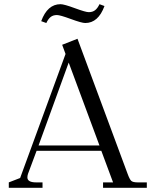

<svg xmlns="http://www.w3.org/2000/svg" viewBox="-20 -897 740 917"><path d="M22 0V-25.9L76.2 -46.9L293 -639.2L276.9 -683.1L350.1 -711.9L589.8 -65.9Q599.1 -40.5 606.9 -33.2Q614.7 -25.9 638.2 -25.9H681.2V0H472.2V-25.9H520L463.9 -176.8H154.8L113.8 -66.9Q110.8 -58.1 110.8 -49.8Q110.8 -25.9 152.8 -25.9H183.1V0ZM164.1 -202.1H455.1L308.1 -598.1ZM176.8 -795.9Q206.5 -877 269 -877Q286.1 -877 337.6 -857.9Q389.2 -838.9 403.8 -838.9Q422.4 -838.9 434.3 -848.4Q446.3 -857.9 455.1 -877L479 -868.2Q449.2 -787.1 387.2 -787.1Q370.1 -787.1 318.4 -806.2Q266.6 -825.2 252 -825.2Q233.4 -825.2 221.7 -815.7Q210 -806.2 201.2 -787.1Z"/></svg>

Font: Dihjauti S
Style: Regular
Weight: 400
Designer: T. Christopher White
Version: Version 3.0.0